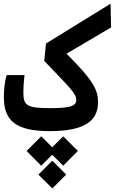

<svg xmlns="http://www.w3.org/2000/svg" viewBox="-20 -725 638 1068"><path d="M255.9 4.4C451.2 4.4 525.4 -52.7 525.4 -156.7C525.4 -224.1 499.5 -277.8 350.1 -426.3L597.7 -572.3L595.2 -704.6L235.8 -482.9L226.1 -386.2C374 -231.4 404.3 -204.6 404.3 -168.5C404.3 -134.8 367.7 -123.5 261.2 -123.5C128.4 -123.5 109.9 -137.2 109.9 -212.9C109.9 -238.8 112.3 -271.5 116.2 -307.6H16.6C5.9 -269 1.5 -224.6 1.5 -184.6C1.5 -53.7 68.4 4.4 255.9 4.4ZM331.5 33.2 270.5 94.2 209.5 33.2 127.9 114.7 209.5 196.8 270.5 135.7 331.5 196.8 413.1 114.7ZM271 168.9 193.8 246.1 271 323.2 348.1 246.1Z"/></svg>

Font: Cascadia Code NF SemiBold
Style: Regular
Weight: 600
Monospace: yes
Designer: Aaron Bell
Foundry: Saja Typeworks
Version: Version 2404.023